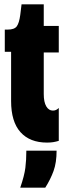

<svg xmlns="http://www.w3.org/2000/svg" viewBox="-20 -647 302 882"><path d="M31 -183V-409H2V-511H15Q46 -511 57 -526Q68 -541 73 -578L79 -627H181V-528H250V-406H181V-215Q181 -178 192.5 -158.5Q204 -139 223 -139Q231 -139 237.5 -142Q244 -145 250 -151V0Q237 4 224.5 6Q212 8 196 8Q117 8 74 -40Q31 -88 31 -183ZM101 45H240Q240 100 226 138.5Q212 177 188 215H73Q92 160 96.5 124Q101 88 101 45Z"/></svg>

Font: Bricolage Grotesque 96pt Condensed ExBd
Style: Regular
Weight: 800
Width: 3
Designer: Mathieu Triay
Foundry: Atelier Triay
Version: Version 1.001;Glyphs 3.2 (3207)